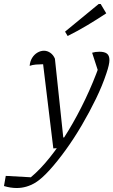

<svg xmlns="http://www.w3.org/2000/svg" viewBox="-101 -746 570 965"><path d="M-81 189 -72 138 54 145Q101 106 149 46Q197 -14 242.5 -89Q288 -164 328 -248Q368 -332 399 -419L400 -364L362 -481Q378 -486 399 -486Q424 -486 436.5 -476.5Q449 -467 449 -444Q449 -422 434 -378Q414 -317 381.5 -250Q349 -183 310 -116.5Q271 -50 229 8Q187 66 148 109Q109 152 77 172Q32 199 -17 199Q-48 199 -81 189ZM167 0 111 -462 134 -424Q96 -423 79 -421.5Q62 -420 48 -415Q50 -438 60.5 -455Q71 -472 87 -481.5Q103 -491 120 -491Q137 -491 152 -480.5Q167 -470 175 -451L217 -55H247L212 -3ZM239 -565 226 -587 395 -726H405L433 -679Q386 -648 338.5 -619.5Q291 -591 239 -565Z"/></svg>

Font: Piazzolla Thin Light
Style: Italic
Weight: 300
Italic angle: -11.3°
Version: Version 2.005